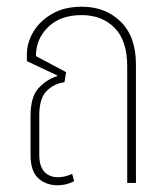

<svg xmlns="http://www.w3.org/2000/svg" viewBox="-20 -545 498 572"><path d="M152 7Q117 7 94 -14Q71 -35 71 -83V-200Q71 -256 94.5 -282Q118 -308 150 -318L151 -320L60 -363V-381Q60 -418 79.5 -450.5Q99 -483 135.5 -504Q172 -525 224 -525Q294 -525 339.5 -480.5Q385 -436 385 -353V0H359V-347Q359 -424 321.5 -462Q284 -500 223 -500Q160 -500 123.5 -464.5Q87 -429 87 -378L177 -330L172 -300Q141 -296 119 -274Q97 -252 97 -201V-84Q97 -50 112 -33.5Q127 -17 153 -17Q164 -17 175.5 -20Q187 -23 195 -27L201 -5Q177 7 152 7Z"/></svg>

Font: Noto Sans Thai UI Cond Thin
Style: Regular
Weight: 100
Width: 3
Designer: Monotype Design Team
Foundry: Monotype Imaging Inc.
Version: Version 2.000